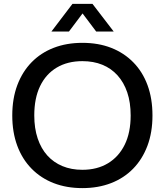

<svg xmlns="http://www.w3.org/2000/svg" viewBox="-20 -957 846 986"><path d="M403 9Q322 9 256 -16.5Q190 -42 142 -91Q94 -140 68.5 -209Q43 -278 43 -364Q43 -451 69 -520Q95 -589 142.5 -637.5Q190 -686 256 -711.5Q322 -737 403 -737Q485 -737 550.5 -711.5Q616 -686 664 -637.5Q712 -589 737.5 -520Q763 -451 763 -364Q763 -277 737 -208Q711 -139 663.5 -90.5Q616 -42 550 -16.5Q484 9 403 9ZM403 -85Q479 -85 534.5 -118.5Q590 -152 620.5 -214Q651 -276 651 -364Q651 -431 633.5 -482.5Q616 -534 583.5 -570Q551 -606 505.5 -624.5Q460 -643 403 -643Q327 -643 271.5 -610Q216 -577 186 -515Q156 -453 156 -364Q156 -298 173.5 -246Q191 -194 223 -158.5Q255 -123 300.5 -104Q346 -85 403 -85ZM244 -795 352 -937H455L564 -795H474L404 -888L334 -795Z"/></svg>

Font: Mona Sans ExtraLight Medium
Style: Regular
Weight: 500
Version: Version 2.000